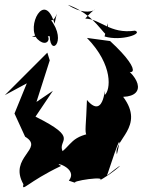

<svg xmlns="http://www.w3.org/2000/svg" viewBox="-39 -746 627 795"><path d="M278 13C228 6 434 -24 363 6C427 -23 516 -109 404 -19C457 -180 465 -190 445 -107C428 -165 564 -221 471 -345C572 -349 539 -438 438 -491C507 -415 569 -436 417 -576L321 -589C432 -475 418 -372 395 -353C395 -423 399 -240 321 -332C315 -133 290 -188 424 -203C262 -196 268 -160 220 -120C198 -169 293 -171 108 -263L180 -370L112 -324L167 -496L157 -528L-19 -352L72 -401L21 -276L65 -180C148 -130 -6 -96 58 17C50 52 74 8 214 -59C169 -81 289 -52 246 2ZM167 -596C169 -504 251 -585 153 -685C189 -608 210 -759 187 -648C145 -789 68 -635 116 -584C173 -529 190 -642 93 -593ZM394 -595C463 -574 556 -607 520 -619C415 -604 377 -668 314 -669C390 -756 353 -653 242 -726C388 -676 413 -527 407 -650Z"/></svg>

Font: Asimov Silicon
Style: Regular
Weight: 400
Designer: Google
Version: Version 2.000980; 2014